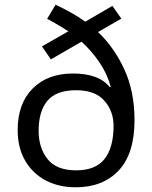

<svg xmlns="http://www.w3.org/2000/svg" viewBox="-20 -785 645 815"><path d="M216 -765Q248 -750 280.5 -732Q313 -714 342 -693L457 -760L495 -706L396 -649Q464 -585 507.5 -491Q551 -397 551 -275Q551 -133 484 -61.5Q417 10 301 10Q229 10 173.5 -19.5Q118 -49 86.5 -103.5Q55 -158 55 -233Q55 -345 118.5 -409Q182 -473 290 -473Q343 -473 382.5 -459Q422 -445 446 -415L450 -417Q434 -474 401 -522Q368 -570 326 -608L196 -533L158 -588L270 -652Q249 -666 226 -679.5Q203 -693 180 -705ZM303 -402Q219 -402 181.5 -357.5Q144 -313 144 -230Q144 -157 182 -109.5Q220 -62 303 -62Q386 -62 424 -110.5Q462 -159 462 -251Q462 -313 423 -357.5Q384 -402 303 -402Z"/></svg>

Font: Noto Sans Symbols 2
Style: Regular
Weight: 400
Designer: Monotype Design Team
Foundry: Monotype Imaging Inc.
Version: Version 2.008; ttfautohint (v1.8.4.7-5d5b)